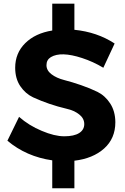

<svg xmlns="http://www.w3.org/2000/svg" viewBox="-20 -866 677 1037"><path d="M407.7 -248Q380.9 -269.5 338.9 -278.8Q245.1 -300.8 158.7 -340.3Q117.2 -359.9 89.4 -400.9Q62 -441.9 62 -500Q62 -579.1 116.2 -632.8Q170.4 -686.5 262.2 -701.2V-846.2H381.8V-705.1Q504.9 -692.9 599.1 -630.9L538.1 -500Q482.9 -533.2 422.9 -552.7Q309.1 -589.8 254.9 -557.6Q231 -543 231 -514.2Q231 -485.4 258.3 -464.8Q285.2 -444.3 327.1 -433.6Q369.1 -422.9 417.5 -406.2Q465.8 -389.6 506.8 -369.6Q547.9 -349.1 575.2 -307.1Q602.5 -265.1 603 -206.1Q603 -118.2 542.5 -64Q481.9 -9.8 381.8 2V150.9H262.2V0Q122.1 -20 20 -106L83 -234.9Q136.2 -188 205.6 -159.2Q274.4 -129.9 327.1 -129.9Q379.9 -129.9 407.7 -147.5Q435.1 -165 435.1 -195.8Q435.1 -226.6 407.7 -248Z"/></svg>

Font: TruenoSBd
Style: Demi
Weight: 600
Designer: Julieta Ulanovsky
Foundry: Julieta Ulanovsky
Version: Version 3.001b